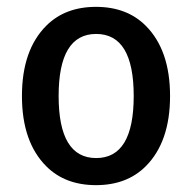

<svg xmlns="http://www.w3.org/2000/svg" viewBox="-20 -527 560 560"><path d="M405 -42Q350 13 260 13Q170 13 115 -42Q44 -113 44 -247Q44 -381 115 -452Q170 -507 260 -507Q350 -507 405 -452Q476 -381 476 -247Q476 -113 405 -42ZM260.5 -428Q151 -428 151 -247Q151 -66 260.5 -66Q370 -66 370 -247Q370 -428 260.5 -428Z"/></svg>

Font: Signika
Style: Regular
Weight: 400
Designer: Anna Giedrys
Foundry: Anna Giedrys
Version: Version 1.001